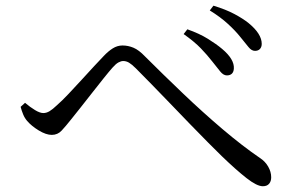

<svg xmlns="http://www.w3.org/2000/svg" viewBox="-20 -722 1040 673"><path d="M873.8 -543.7Q861.7 -543.7 851.1 -557Q840.5 -570.4 822.8 -591.9Q805.1 -614.3 778.7 -638.4Q752.4 -662.5 715.3 -685.4L728.2 -702.1Q771.9 -688.8 802.3 -672.5Q832.7 -656.2 851.4 -641Q897.4 -603.3 897.4 -568.3Q897.4 -557.2 891.2 -550.4Q884.9 -543.7 873.8 -543.7ZM775.3 -457.7Q763.1 -457.7 752 -471.4Q740.8 -485 724.3 -506.2Q706.4 -529.2 684.1 -552.4Q661.7 -575.7 623.7 -602.6L636.7 -619.3Q678.7 -604.6 708.9 -585.8Q739 -567.1 758.5 -550.6Q802.1 -514.1 799.7 -481.2Q798.9 -469.5 792.6 -463.6Q786.2 -457.7 775.3 -457.7ZM901.4 -69.2Q880.5 -69.2 844.1 -97.7Q807.7 -126.2 757.4 -174.7Q738.8 -193.1 709.4 -222.4Q680.1 -251.7 645.9 -287.2Q611.7 -322.7 576.6 -359.1Q541.5 -395.5 510.2 -427.6Q478.8 -459.7 456.2 -482.4Q441.9 -496.6 432.1 -502.4Q422.3 -508.1 411.9 -508.1Q404.2 -508.1 395.1 -503.1Q386 -498.2 374.2 -484.8Q362.2 -471.2 343.2 -447.5Q324.3 -423.9 303.1 -396.8Q281.9 -369.7 262 -344.5Q242 -319.4 228.1 -302Q209.9 -279.1 196 -264.2Q182.1 -249.2 161.4 -249.2Q141.6 -249.2 116.1 -264.6Q90.7 -280 75.2 -298Q66.6 -307.9 61.3 -320.7Q56 -333.5 52.3 -347.5L67.8 -361.6Q85.7 -346.4 102.8 -336.1Q119.9 -325.7 131.9 -325.7Q142.9 -325.7 153.9 -332.4Q165 -339.2 179.4 -353Q197.1 -368.4 219.6 -392.2Q242.1 -416 265.8 -441.9Q289.5 -467.7 310.4 -490.5Q331.3 -513.3 343.7 -525.8Q359.2 -542.3 375.2 -552.4Q391.3 -562.6 409.5 -562.6Q429 -562.6 447.9 -554.7Q466.8 -546.8 488.5 -524Q551.8 -460.8 621.2 -394.6Q690.6 -328.4 760 -269.4Q829.5 -210.4 891.2 -168.2Q909.4 -156.5 920 -138.1Q930.6 -119.7 930.6 -100.6Q930.6 -86.4 923.2 -77.8Q915.8 -69.2 901.4 -69.2Z"/></svg>

Font: Noto Serif HK ExtraLight
Style: Regular
Weight: 200
Designer: Ryoko NISHIZUKA 西塚涼子 (kana & ideographs); Frank Grießhammer (Latin, Greek & Cyrillic); Wenlong ZHANG 张文龙 (bopomofo); San
Foundry: Adobe
Version: Version 2.002-H1;hotconv 1.1.0;makeotfexe 2.6.0